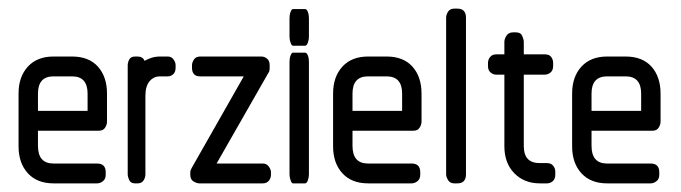

<svg xmlns="http://www.w3.org/2000/svg" viewBox="-20 -425 1579 445"><path d="M68 -122V-87Q68 -46 104 -46H205Q225 -46 225 -26V-20Q225 -10 218.5 -5Q212 0 205 0H104Q66 0 44.5 -23.5Q23 -47 23 -86V-208Q23 -247 44.5 -270.5Q66 -294 104 -294H147Q186 -294 207 -270.5Q228 -247 228 -208V-143Q228 -136 223.5 -129Q219 -122 209 -122ZM104 -248Q68 -248 68 -208V-168H183V-208Q183 -248 147 -248Z M351 -248Q336 -248 326.5 -236.5Q317 -225 317 -203V-21Q317 -13 312.5 -6.5Q308 0 299 0H293Q283 0 279.5 -7.5Q276 -15 276 -21V-274Q276 -280 279.5 -287Q283 -294 293 -294H299Q311 -294 315 -284Q322 -288 331 -291Q340 -294 352 -294H369Q377 -294 382 -287.5Q387 -281 387 -274V-268Q387 -258 381.5 -253Q376 -248 369 -248Z M442 0Q436 0 428.5 -4.5Q421 -9 421 -20V-25Q421 -29 422.5 -32Q424 -35 425 -37L545 -248H444Q425 -248 425 -268V-274Q425 -280 429.5 -287Q434 -294 444 -294H586Q593 -294 599 -289Q605 -284 605 -274V-268Q605 -259 602 -256L482 -46H589Q598 -46 603 -39Q608 -32 608 -26V-20Q608 -12 603 -6Q598 0 589 0Z M659 -319Q656 -319 653.5 -326Q651 -333 651 -340V-383Q651 -391 653.5 -397.5Q656 -404 659 -404H687Q691 -404 693.5 -397.5Q696 -391 696 -383V-340Q696 -333 693.5 -326Q691 -319 687 -319ZM659 0Q656 0 653.5 -7Q651 -14 651 -21V-282Q651 -290 653.5 -296.5Q656 -303 659 -303H687Q691 -303 693.5 -296.5Q696 -290 696 -282V-21Q696 -14 693.5 -7Q691 0 687 0Z M797 -122V-87Q797 -46 833 -46H934Q954 -46 954 -26V-20Q954 -10 947.5 -5Q941 0 934 0H833Q795 0 773.5 -23.5Q752 -47 752 -86V-208Q752 -247 773.5 -270.5Q795 -294 833 -294H876Q915 -294 936 -270.5Q957 -247 957 -208V-143Q957 -136 952.5 -129Q948 -122 938 -122ZM833 -248Q797 -248 797 -208V-168H912V-208Q912 -248 876 -248Z M1033 0Q1023 0 1018.5 -7.5Q1014 -15 1014 -21V-384Q1014 -391 1018.5 -398Q1023 -405 1033 -405H1040Q1060 -405 1060 -384V-21Q1060 0 1040 0Z M1231 0Q1195 0 1172 -23.5Q1149 -47 1149 -86V-252H1130Q1123 -252 1117 -257Q1111 -262 1111 -272V-279Q1111 -287 1116 -293Q1121 -299 1130 -299H1149V-328Q1149 -335 1154 -342.5Q1159 -350 1169 -350H1176Q1187 -350 1190.5 -341.5Q1194 -333 1194 -328V-299H1243Q1253 -299 1257.5 -293Q1262 -287 1262 -279V-272Q1262 -262 1256 -257Q1250 -252 1243 -252H1194V-86Q1194 -47 1231 -47H1248Q1257 -47 1262 -41Q1267 -35 1267 -27V-20Q1267 -10 1261 -5Q1255 0 1248 0Z M1351 -122V-87Q1351 -46 1387 -46H1488Q1508 -46 1508 -26V-20Q1508 -10 1501.5 -5Q1495 0 1488 0H1387Q1349 0 1327.5 -23.5Q1306 -47 1306 -86V-208Q1306 -247 1327.5 -270.5Q1349 -294 1387 -294H1430Q1469 -294 1490 -270.5Q1511 -247 1511 -208V-143Q1511 -136 1506.5 -129Q1502 -122 1492 -122ZM1387 -248Q1351 -248 1351 -208V-168H1466V-208Q1466 -248 1430 -248Z"/></svg>

Font: Chathura ExtraBold
Style: Regular
Weight: 800
Designer: Appaji Ambarisha Darbha
Foundry: Aditya Fonts
Version: Version 1.002 2016